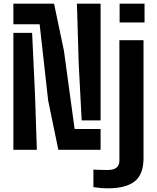

<svg xmlns="http://www.w3.org/2000/svg" viewBox="-20 -820 861 1051"><path d="M299.3 0 243.7 -269.5 197 -687.1H53.2V-800H275.9L330 -542.2L388.4 -113.9H530.6V0ZM53.2 0V-640H155.8L171.4 -306.2L181.8 0ZM427.1 -161 410.7 -474.8 401.1 -800H530.6V-161ZM634.8 -696.9V-800H771.2V-696.9ZM569.2 210.9Q551.8 210.9 530.6 209Q509.5 207.1 491.3 204.3V108.4Q505.7 109.1 528.6 109.8Q551.5 110.6 568.8 110.6Q601.7 110.6 617.6 97.6Q633.6 84.7 633.6 59.3V-600H765.6V47.3Q765.4 134.5 717.3 172.7Q669.2 210.9 569.2 210.9Z"/></svg>

Font: Big Shoulders Stencil Text SC Thin
Style: Regular
Weight: 100
Designer: Patric King
Foundry: XO Type Co
Version: Version 2.001